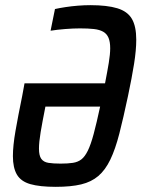

<svg xmlns="http://www.w3.org/2000/svg" viewBox="-20 -716 548 744"><path d="M196 8Q134 8 97.5 -2.5Q61 -13 45.5 -39.5Q30 -66 30 -111Q30 -151 40 -208.5Q50 -266 66 -344L75 -393H387Q396 -439 401.5 -472.5Q407 -506 407 -529Q407 -554 400.5 -569.5Q394 -585 380 -593Q366 -601 344 -603.5Q322 -606 290 -606Q264 -606 232.5 -603.5Q201 -601 176 -597L193 -681Q211 -685 234 -688.5Q257 -692 282 -694Q307 -696 330 -696Q395 -696 434.5 -684Q474 -672 491 -643Q508 -614 508 -562Q508 -522 499.5 -468.5Q491 -415 476 -344Q458 -259 442.5 -198.5Q427 -138 407.5 -97.5Q388 -57 361 -34Q334 -11 294.5 -1.5Q255 8 196 8ZM215 -82Q243 -82 262.5 -85Q282 -88 295.5 -98.5Q309 -109 320.5 -132.5Q332 -156 343 -197Q354 -238 368 -303H156Q144 -243 137.5 -204Q131 -165 131 -140Q131 -113 140 -100.5Q149 -88 167.5 -85Q186 -82 215 -82Z"/></svg>

Font: Saira Condensed Medium
Style: Italic
Weight: 500
Width: 3
Italic angle: -12°
Designer: Hector Gatti with collaboration of the Omnibus-Type team
Foundry: Omnibus-Type
Version: Version 1.101